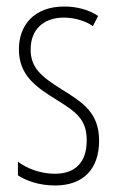

<svg xmlns="http://www.w3.org/2000/svg" viewBox="-20 -559 357 589"><path d="M284 -127C284 -213 235 -244 169 -285C105 -325 74 -352 74 -407C74 -470 115 -505 176 -505C208 -505 242 -495 265 -479L281 -510C253 -529 216 -539 177 -539C84 -539 38 -481 38 -408C38 -329 88 -293 155 -252C214 -215 246 -193 246 -128C246 -63 213 -26 148 -26C106 -26 64 -41 35 -63V-21C60 -5 99 10 149 10C238 10 284 -43 284 -127Z"/></svg>

Font: Noto Sans Gurmukhi UI ExtraCondensed ExtraLight
Style: Regular
Weight: 200
Width: 2
Designer: Jelle Bosma - Monotype Design Team
Foundry: Monotype Imaging Inc.
Version: Version 2.004